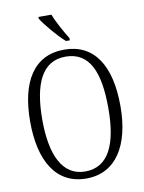

<svg xmlns="http://www.w3.org/2000/svg" viewBox="-100 -1000 812 1079"><g transform="rotate(-10 306.0 -460.5)"><path d="M325 -771H347V-784C323 -822 287 -886 270 -931H196V-921C217 -886 283 -807 325 -771ZM305 10C473 10 563 -133 563 -358C563 -591 476 -725 306 -725C133 -725 48 -587 48 -359C48 -135 132 10 305 10ZM305 -30C176 -30 117 -155 117 -358C117 -564 174 -685 306 -685C444 -685 494 -564 494 -358C494 -154 439 -30 305 -30Z"/></g></svg>

Font: Noto Serif Myanmar Condensed Light
Style: Regular
Weight: 300
Width: 3
Designer: Ben Mitchell and the Monotype Design Team
Foundry: Monotype Imaging Inc.
Version: Version 2.106